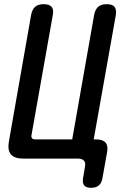

<svg xmlns="http://www.w3.org/2000/svg" viewBox="-20 -760 640 920"><path d="M471 93Q467 117 453.5 128.5Q440 140 416 140Q393 140 383.5 128.5Q374 117 378 93L387 40Q391 20 382.5 10Q374 0 354 0H92Q49 0 32 -20.5Q15 -41 23 -84L129 -688Q134 -715 148.5 -727.5Q163 -740 189 -740Q216 -740 227 -727.5Q238 -715 233 -688L131 -113Q129 -103 133.5 -97.5Q138 -92 149 -92H326L431 -688Q436 -715 450.5 -727.5Q465 -740 491 -740Q518 -740 528.5 -727.5Q539 -715 535 -688L429 -92H441Q473 -92 486 -76.5Q499 -61 493 -30Z"/></svg>

Font: Maple Mono NL Medium
Style: Italic
Weight: 500
Italic angle: -10°
Monospace: yes
Designer: subframe7536
Version: Version 7.000